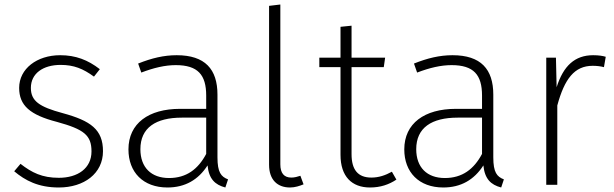

<svg xmlns="http://www.w3.org/2000/svg" viewBox="-20 -820 2723 852"><path d="M247 -575C144 -575 65 -515 65 -430C65 -352 113 -310 233 -279C353 -246 386 -220 386 -148C386 -73 325 -31 241 -31C167 -31 121 -54 71 -93L43 -60C92 -19 150 12 241 12C353 12 437 -50 437 -149C437 -245 383 -284 258 -318C154 -346 117 -372 117 -430C117 -494 171 -532 249 -532C308 -532 349 -515 397 -480L423 -513C370 -554 316 -575 247 -575Z M945 -122V-400C945 -513 890 -575 764 -575C707 -575 653 -562 593 -538L607 -498C662 -519 712 -531 760 -531C858 -531 895 -488 895 -396V-337H779C640 -337 550 -273 550 -157C550 -56 615 12 723 12C801 12 860 -22 901 -86C907 -26 934 0 980 12L992 -24C961 -36 945 -55 945 -122ZM730 -30C651 -30 603 -77 603 -158C603 -253 671 -298 787 -298H895V-137C859 -69 807 -30 730 -30Z M1267 12C1289 12 1310 5 1327 -2L1313 -40C1301 -36 1287 -32 1273 -32C1240 -32 1224 -52 1224 -91V-800L1174 -794V-89C1174 -21 1212 12 1267 12Z M1719 -58C1690 -42 1661 -32 1628 -32C1568 -32 1540 -67 1540 -136V-522H1683L1689 -564H1540V-706L1491 -701V-564H1397V-522H1491V-133C1491 -37 1541 12 1622 12C1668 12 1706 -1 1739 -23Z M2169 -122V-400C2169 -513 2114 -575 1988 -575C1931 -575 1877 -562 1817 -538L1831 -498C1886 -519 1936 -531 1984 -531C2082 -531 2119 -488 2119 -396V-337H2003C1864 -337 1774 -273 1774 -157C1774 -56 1839 12 1947 12C2025 12 2084 -22 2125 -86C2131 -26 2158 0 2204 12L2216 -24C2185 -36 2169 -55 2169 -122ZM1954 -30C1875 -30 1827 -77 1827 -158C1827 -253 1895 -298 2011 -298H2119V-137C2083 -69 2031 -30 1954 -30Z M2612 -575C2531 -575 2480 -528 2450 -433L2447 -564H2404V0H2453V-352C2485 -470 2529 -528 2610 -528C2628 -528 2645 -526 2660 -522L2668 -568C2655 -572 2637 -575 2612 -575Z"/></svg>

Font: Glow Sans SC Normal Light
Style: Regular
Weight: 300
Designer: Ryoko NISHIZUKA (kana, bopomofo & ideographs); Paul D. Hunt (Latin, Greek & Cyrillic); Sandoll Communications, Soo-young
Version: Version 0.93